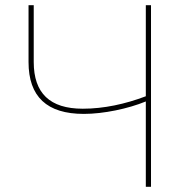

<svg xmlns="http://www.w3.org/2000/svg" viewBox="-20 -720 712 740"><path d="M542 0H562V-700H542V-349C463 -319 380 -301 299 -301C172 -301 110 -361 110 -481V-700H90V-481C90 -347 161 -281 303 -281C379 -281 474 -301 542 -329Z"/></svg>

Font: Fixel Display Thin
Style: Regular
Weight: 100
Designer: AlfaBravo + MacPaw
Foundry: Kyrylo Tkachov, Marchela Mozhyna, Serhii Makarenko, Maria Weinstein, Zakhar Kryvoshyya
Version: Version 1.211